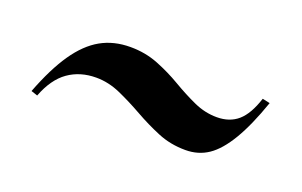

<svg xmlns="http://www.w3.org/2000/svg" viewBox="-35 -478 530 337"><g transform="rotate(20 230.0 -309.5)"><path d="M319 -241Q291 -241 267 -251Q243 -261 220 -274Q197 -287 174.5 -297Q152 -307 129 -307Q99 -307 77 -291.5Q55 -276 42 -242L30 -246Q48 -293 68 -322Q88 -351 112 -364.5Q136 -378 167 -378Q195 -378 219 -368.5Q243 -359 265 -346Q287 -333 308 -323.5Q329 -314 351 -314Q375 -314 390.5 -327.5Q406 -341 416 -372L430 -369Q414 -323 397 -294.5Q380 -266 361.5 -253.5Q343 -241 319 -241Z"/></g></svg>

Font: Kalnia Medium
Style: Regular
Weight: 500
Designer: Frida Medrano
Foundry: Frida Medrano
Version: Version 1.105